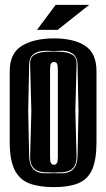

<svg xmlns="http://www.w3.org/2000/svg" viewBox="-20 -758 437 790"><path d="M202 12Q142 12 101.5 -3Q61 -18 40.5 -58.5Q20 -99 20 -173V-465Q20 -539 70 -569.5Q120 -600 202 -600Q284 -600 330.5 -569.5Q377 -539 377 -465V-174Q377 -99 358.5 -59Q340 -19 301 -3.5Q262 12 202 12ZM166 -45H193Q199 -45 202 -46Q204 -45 209 -45H233Q297 -45 299 -114L303 -300L299 -493Q298 -524 278.5 -537.5Q259 -551 227 -549L202 -548L172 -549Q140 -550 120.5 -537Q101 -524 100 -493L96 -300L100 -114Q102 -45 166 -45ZM193 -48 181 -49H166Q103 -51 104 -114L109 -301L104 -493Q103 -522 122 -533Q141 -544 172 -545L202 -546L227 -545Q258 -544 277 -533Q296 -522 295 -493L290 -301L295 -114Q296 -51 233 -49H219L209 -48ZM202 -80Q210 -80 214 -87Q218 -92 218 -110V-473Q218 -490 214 -497Q210 -503 202 -503Q195 -503 190 -497Q186 -490 186 -473V-110Q186 -92 190 -87Q194 -80 202 -80ZM132 -635 209 -738H347L217 -635Z"/></svg>

Font: Alumni Sans Inline One
Style: Regular
Weight: 400
Designer: Robert E. Leuschke
Foundry: Robert E. Leuschke
Version: Version 1.100; ttfautohint (v1.8.3)